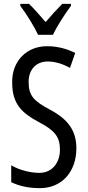

<svg xmlns="http://www.w3.org/2000/svg" viewBox="-20 -963 453 993"><path d="M177 -783H254C275 -829 317 -892 347 -933V-943H302C268 -908 250 -889 216 -849C186 -883 155 -920 130 -943H85V-933C120 -886 156 -827 177 -783ZM375 -196C375 -288 331 -347 238 -396C155 -441 128 -467 128 -540C128 -601 165 -645 227 -645C263 -645 302 -634 342 -612L369 -689C332 -708 281 -724 225 -724C118 -725 41 -647 43 -536C43 -423 95 -378 180 -332C262 -289 290 -257 290 -188C290 -123 251 -69 184 -69C139 -69 83 -82 38 -108V-21C80 0 129 10 187 10C300 10 375 -75 375 -196Z"/></svg>

Font: Noto Sans Telugu ExtraCondensed
Style: Regular
Weight: 400
Width: 2
Designer: Jelle Bosma - Monotype Design Team
Foundry: Monotype Imaging Inc.
Version: Version 2.005